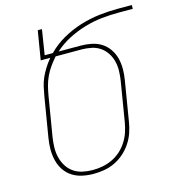

<svg xmlns="http://www.w3.org/2000/svg" viewBox="-110 -829 856 931"><g transform="rotate(-15 318.0 -363.5)"><path d="M246 8Q217 8 189.5 2Q162 -4 139.5 -18.5Q117 -33 102 -55.5Q87 -78 80.5 -105Q74 -132 74 -160.5Q74 -189 79 -218L112 -417Q116 -440 121 -463Q126 -486 136 -508Q146 -530 159 -550.5Q172 -571 188 -590H140L164 -735H185L165 -609H206Q241 -645 285.5 -670Q330 -695 377.5 -709.5Q425 -724 472 -729.5Q519 -735 566 -735H636V-716H566Q523 -716 480 -711.5Q437 -707 394.5 -694.5Q352 -682 310.5 -661Q269 -640 235 -609H345Q373 -609 400 -603.5Q427 -598 449 -584Q471 -570 486 -548Q501 -526 507.5 -500.5Q514 -475 514 -447Q514 -419 509 -391L476 -191Q472 -165 463 -138.5Q454 -112 438 -88Q422 -64 400.5 -45Q379 -26 353 -13.5Q327 -1 299.5 3.5Q272 8 246 8ZM247 -11Q271 -11 295.5 -15.5Q320 -20 344 -31Q368 -42 388 -60Q408 -78 422 -100Q436 -122 444 -146Q452 -170 456 -194L489 -394Q493 -419 493.5 -444Q494 -469 488 -492Q482 -515 469 -534.5Q456 -554 437 -567Q418 -580 393.5 -585Q369 -590 344 -590H215Q198 -571 183.5 -550.5Q169 -530 158.5 -507.5Q148 -485 142 -461.5Q136 -438 132 -414L99 -215Q95 -189 94.5 -163.5Q94 -138 100 -114Q106 -90 119 -69.5Q132 -49 151.5 -35.5Q171 -22 196 -16.5Q221 -11 247 -11Z"/></g></svg>

Font: Iosevka Thin Extended
Style: Italic
Weight: 100
Width: 7
Italic angle: -9°
Monospace: yes
Designer: Belleve Invis
Foundry: Belleve Invis
Version: Version 32.5.0; ttfautohint (v1.8.4)